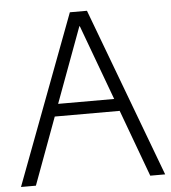

<svg xmlns="http://www.w3.org/2000/svg" viewBox="-52 -773 732 820"><g transform="rotate(-5 314.0 -362.5)"><path d="M559.1 0 453.1 -287.1H174.8L68.8 0H4.9L277.8 -725.1H351.1L623 0ZM193.8 -339.8H434.1L314.9 -662.1H313Z"/></g></svg>

Font: Stilu Light
Style: Regular
Weight: 300
Designer: Genilson Lima Santos
Foundry: Genilson Lima Santos
Version: Version 1.200;PS 001.200;hotconv 1.0.88;makeotf.lib2.5.64775